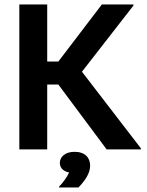

<svg xmlns="http://www.w3.org/2000/svg" viewBox="-20 -670 659 861"><path d="M191.7 0V-290.8H241.7L458.3 0H611.7V-5L347.5 -348.3L578.3 -645V-650H436.7L241.7 -394.2H191.7V-650H66.7V0ZM331.7 170.8C358.3 143.3 384.2 109.2 384.2 73.3C384.2 37.5 361.7 10.8 314.2 10.8C272.5 10.8 248.3 33.3 248.3 60.8C248.3 87.5 270.8 100 290 103.3C281.7 122.5 261.7 150.8 245 166.7V170.8Z"/></svg>

Font: Familjen Grotesk SemiBold
Style: Regular
Weight: 600
Designer: Anders Wikstroem, Jonas Baeckman, Matilda Gysing, Kristian Moeller
Foundry: Familjen STHLM AB
Version: Version 2.000